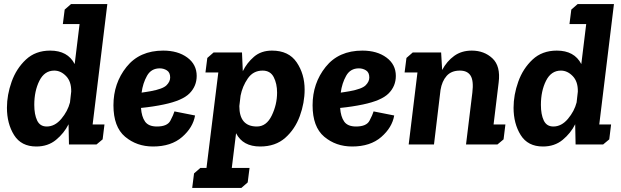

<svg xmlns="http://www.w3.org/2000/svg" viewBox="-20 -708 3045 941"><path d="M297 -661 328 -688H506L434 -98H492L483 -25L453 0H318L316 -99Q294 -55 254.5 -22.5Q215 10 158 10Q84 10 49 -46Q14 -102 14 -180Q14 -243 37 -307.5Q60 -372 107 -416Q154 -460 226 -460Q312 -460 346 -394L370 -590H288ZM246 -362Q198 -362 173 -312Q148 -262 148 -194Q148 -147 162 -117.5Q176 -88 209 -88Q249 -88 280.5 -125.5Q312 -163 323 -206L329 -259Q330 -308 304 -335Q278 -362 246 -362Z M749 -88Q800 -88 815 -116.5Q830 -145 835 -162L936 -142Q926 -83 872.5 -36.5Q819 10 730 10Q650 10 593 -38Q536 -86 536 -192Q536 -300 600 -380Q664 -460 780 -460Q852 -460 898 -426Q944 -392 944 -336Q944 -286 909 -250.5Q874 -215 783 -196Q731 -185 671 -179Q674 -136 691 -112Q708 -88 749 -88ZM718 -261Q778 -272 796 -290Q814 -308 814 -328Q814 -353 798 -363Q782 -373 763 -373Q721 -373 700.5 -336.5Q680 -300 674 -254Q686 -256 697 -257.5Q708 -259 718 -261Z M1166 -451 1170 -359Q1190 -400 1225 -430Q1260 -460 1313 -460Q1395 -460 1434 -402.5Q1473 -345 1473 -269Q1473 -204 1449.5 -139.5Q1426 -75 1378 -32.5Q1330 10 1255 10Q1170 10 1137 -55L1116 115H1203L1194 186L1163 213H922L931 142L962 115H992L1050 -353H987L996 -424L1027 -451ZM1239 -88Q1286 -88 1312 -142Q1338 -196 1338 -254Q1338 -298 1321.5 -330Q1305 -362 1267 -362Q1221 -362 1194.5 -323.5Q1168 -285 1159 -239L1153 -188Q1153 -88 1239 -88Z M1725 -88Q1776 -88 1791 -116.5Q1806 -145 1811 -162L1912 -142Q1902 -83 1848.5 -36.5Q1795 10 1706 10Q1626 10 1569 -38Q1512 -86 1512 -192Q1512 -300 1576 -380Q1640 -460 1756 -460Q1828 -460 1874 -426Q1920 -392 1920 -336Q1920 -286 1885 -250.5Q1850 -215 1759 -196Q1707 -185 1647 -179Q1650 -136 1667 -112Q1684 -88 1725 -88ZM1694 -261Q1754 -272 1772 -290Q1790 -308 1790 -328Q1790 -353 1774 -363Q1758 -373 1739 -373Q1697 -373 1676.5 -336.5Q1656 -300 1650 -254Q1662 -256 1673 -257.5Q1684 -259 1694 -261Z M2003 -451H2142L2147 -365Q2170 -408 2206 -434Q2242 -460 2292 -460Q2353 -460 2393.5 -422Q2434 -384 2424 -304L2399 -98H2457L2448 -25L2418 0H2264L2295 -254Q2302 -312 2286.5 -337Q2271 -362 2234 -362Q2192 -362 2169 -336Q2146 -310 2139 -267L2107 0H1983L2026 -353H1963L1972 -424Z M2780 -661 2811 -688H2989L2917 -98H2975L2966 -25L2936 0H2801L2799 -99Q2777 -55 2737.5 -22.5Q2698 10 2641 10Q2567 10 2532 -46Q2497 -102 2497 -180Q2497 -243 2520 -307.5Q2543 -372 2590 -416Q2637 -460 2709 -460Q2795 -460 2829 -394L2853 -590H2771ZM2729 -362Q2681 -362 2656 -312Q2631 -262 2631 -194Q2631 -147 2645 -117.5Q2659 -88 2692 -88Q2732 -88 2763.5 -125.5Q2795 -163 2806 -206L2812 -259Q2813 -308 2787 -335Q2761 -362 2729 -362Z"/></svg>

Font: Zilla Slab
Style: Bold Italic
Weight: 700
Italic angle: -6°
Designer: Typotheque.com
Foundry: Typotheque type foundry
Version: Version 1.1; 2017; ttfautohint (v1.6)